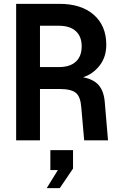

<svg xmlns="http://www.w3.org/2000/svg" viewBox="-20 -730 640 999"><path d="M64 0V-710H289Q403 -710 468 -653Q533 -596 533 -497Q533 -433 498 -388.5Q463 -344 412 -328Q466 -318 493 -287.5Q520 -257 525 -200L542 0H418L403 -171Q399 -227 374.5 -247Q350 -267 289 -267H188V0ZM188 -381H286Q344 -381 374.5 -409Q405 -437 405 -489Q405 -540 374.5 -568Q344 -596 286 -596H188ZM223 249 281 155H242V51H360V147L291 249Z"/></svg>

Font: Geist Mono SemiBold
Style: Regular
Weight: 600
Monospace: yes
Designer: Basement.studio, Andrés Briganti, Mateo Zaragoza
Foundry: Basement.studio, Vercel, Andrés Briganti, Guido Ferreyra, Mateo Zaragoza
Version: Version 1.500; ttfautohint (v1.8.4.7-5d5b)